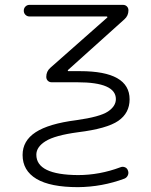

<svg xmlns="http://www.w3.org/2000/svg" viewBox="-20 -565 622 792"><path d="M101.6 -497.1Q91.8 -497.1 85 -503.9Q78.1 -510.7 78.1 -521Q78.1 -531.2 85 -538.1Q91.8 -544.9 101.6 -544.9H487.3Q497.1 -544.9 503.4 -538.6Q509.8 -532.2 509.8 -522.5Q509.8 -500 493.2 -485.4L260.7 -276.4Q258.8 -275.4 259.8 -273.4Q260.7 -271.5 261.7 -271.5H310.5Q514.6 -271.5 514.6 -155.3Q514.6 -98.6 467.8 -66.4Q420.9 -34.2 301.8 -19.5Q207 -6.8 168.5 17.1Q129.9 41 129.9 73.2Q129.9 156.2 301.8 157.2Q390.6 157.2 476.6 125Q486.3 121.1 495.6 125Q504.9 128.9 507.8 138.7Q511.7 148.4 507.3 158.2Q502.9 168 493.2 171.9Q401.4 206.1 301.8 207Q187.5 207 130.4 172.9Q73.2 138.7 73.2 74.2Q73.2 15.6 127 -19.5Q180.7 -54.7 294.9 -69.3Q392.6 -83 425.3 -105Q458 -127 458 -156.2Q458 -225.6 299.8 -225.6H193.4Q183.6 -225.6 177.2 -231.9Q170.9 -238.3 170.9 -248Q170.9 -270.5 187.5 -285.2L421.9 -492.2Q423.8 -493.2 422.9 -495.1Q421.9 -497.1 419.9 -497.1Z"/></svg>

Font: Gen Jyuu Gothic P Light
Style: Regular
Weight: 200
Designer: [Source Han Sans]
Ryoko NISHIZUKA  (kana & ideographs); Paul D. Hunt (Latin, Greek & Cyrillic); Wenlong ZHANG  (bopomofo
Version: Version 1.002.20150607